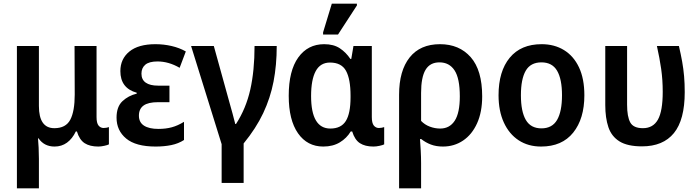

<svg xmlns="http://www.w3.org/2000/svg" viewBox="-20 -796 3846 1056"><path d="M73 240V-543H194V-213Q194 -91 279 -91Q342 -91 366.5 -137.5Q391 -184 391 -276L390 -543H511V-152Q511 -119 522 -105.5Q533 -92 550 -92Q558 -92 566 -93.5Q574 -95 579 -97V-2Q572 2 553.5 6Q535 10 521 10Q474 10 445.5 -8.5Q417 -27 403 -73H397Q378 -33 348.5 -11.5Q319 10 280 10Q223 10 192 -35H189Q191 -15 192.5 16.5Q194 48 194 78V240Z M836 10Q727 10 674 -34Q621 -78 621 -149Q621 -209 653.5 -239.5Q686 -270 732 -281V-286Q642 -311 642 -405Q642 -472 691.5 -512.5Q741 -553 835 -553Q880 -553 923.5 -543Q967 -533 1002 -513L968 -423Q908 -458 846 -458Q800 -458 779 -440Q758 -422 758 -391Q758 -358 781.5 -341.5Q805 -325 849 -325H912V-234H849Q795 -234 769.5 -215.5Q744 -197 744 -160Q744 -123 772 -105Q800 -87 851 -87Q892 -87 925 -96Q958 -105 992 -126V-26Q961 -6 922 2Q883 10 836 10Z M1199 210V-3L1031 -543H1156L1241 -236Q1249 -207 1259 -171.5Q1269 -136 1274 -114H1278Q1333 -199 1356.5 -303Q1380 -407 1380 -543H1502Q1502 -438 1484.5 -347.5Q1467 -257 1427.5 -173.5Q1388 -90 1320 -7V210Z M1758 10Q1670 10 1619 -63Q1568 -136 1568 -269Q1568 -407 1620.5 -480Q1673 -553 1763 -553Q1815 -553 1849 -530.5Q1883 -508 1907 -472H1912L1924 -543H2025V-152Q2025 -119 2036 -105.5Q2047 -92 2064 -92Q2072 -92 2080 -93.5Q2088 -95 2093 -97V-2Q2086 2 2067.5 6Q2049 10 2034 10Q1988 10 1959.5 -8.5Q1931 -27 1917 -73H1909Q1887 -36 1849 -13Q1811 10 1758 10ZM1797 -89Q1856 -89 1882 -130.5Q1908 -172 1908 -261V-270Q1908 -361 1883 -406.5Q1858 -452 1795 -452Q1742 -452 1716.5 -405Q1691 -358 1691 -268Q1691 -89 1797 -89ZM1757 -606V-618L1805 -776H1943V-766L1839 -606Z M2175 240V-275Q2175 -407 2233 -480Q2291 -553 2400 -553Q2506 -553 2569 -481.5Q2632 -410 2632 -266Q2632 -180 2604 -118Q2576 -56 2527 -23Q2478 10 2416 10Q2379 10 2350 -1Q2321 -12 2297 -31H2290Q2292 -4 2294 32Q2296 68 2296 101V240ZM2401 -89Q2453 -89 2481 -132Q2509 -175 2509 -266Q2509 -365 2480 -409Q2451 -453 2397 -453Q2345 -453 2320.5 -412Q2296 -371 2296 -285V-131Q2316 -110 2344 -99.5Q2372 -89 2401 -89Z M3194 -272Q3194 -143 3132.5 -66.5Q3071 10 2956 10Q2885 10 2832.5 -24.5Q2780 -59 2751 -122.5Q2722 -186 2722 -272Q2722 -404 2783.5 -478.5Q2845 -553 2959 -553Q3029 -553 3082 -520.5Q3135 -488 3164.5 -425.5Q3194 -363 3194 -272ZM2845 -272Q2845 -183 2872 -136.5Q2899 -90 2958 -90Q3017 -90 3044 -136.5Q3071 -183 3071 -272Q3071 -361 3044 -407Q3017 -453 2958 -453Q2898 -453 2871.5 -407Q2845 -361 2845 -272Z M3511 9Q3431 9 3387 -18.5Q3343 -46 3326 -97Q3309 -148 3309 -218V-543H3429V-220Q3429 -154 3446.5 -122.5Q3464 -91 3516 -91Q3572 -91 3598.5 -138Q3625 -185 3625 -291Q3625 -357 3616.5 -416.5Q3608 -476 3593 -543H3714Q3725 -496 3732 -456.5Q3739 -417 3742.5 -377Q3746 -337 3746 -289Q3746 -137 3686.5 -64Q3627 9 3511 9Z"/></svg>

Font: Noto Sans SemiCondensed SemiBold
Style: Regular
Weight: 600
Width: 4
Designer: Monotype Design Team
Foundry: Monotype Imaging Inc.
Version: Version 2.013; ttfautohint (v1.8.4.7-5d5b)